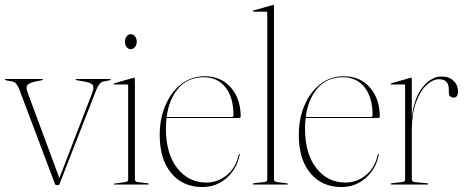

<svg xmlns="http://www.w3.org/2000/svg" viewBox="-30 -743 1873 773"><path d="M203.5 2.5H198.5Q193.5 2.5 191 -3L48.5 -381Q44 -393 37.2 -403Q30.5 -413 19 -415L-3 -419Q-10 -420.5 -10 -423Q-10 -425 -8 -425H140Q143 -425 143 -423Q143 -420.5 139 -420L114 -415Q85 -409 79.5 -399.5Q74 -390 81 -371L209 -26L342 -371Q349 -390 343.5 -400Q338 -410 308.5 -415L278.5 -420Q274.5 -420.5 274.5 -423Q274.5 -425 277.5 -425H413.5Q415.5 -425 415.5 -423Q415.5 -420.5 408.5 -419L386.5 -415Q377 -413 369.8 -403.5Q362.5 -394 357.5 -381L210 -3Q208 2.5 203.5 2.5Z M496.5 -545Q486 -545 479.5 -553.8Q473 -562.5 473 -575Q473 -588 480 -596.8Q487 -605.5 496.5 -605.5Q507 -605.5 513.8 -596.5Q520.5 -587.5 520.5 -575Q520.5 -562.5 513.5 -553.8Q506.5 -545 496.5 -545ZM513 -426V-21Q513 -11.5 525 -10L565 -5Q569 -5 569 -2Q569 0 566 0H430Q428 0 428 -2Q428 -3.5 431 -4L474 -10Q486 -11.5 486 -20V-399Q486 -403 482 -403H430Q428 -403 428 -405Q428 -406.5 431 -408L505 -429Q508 -430 510 -430Q513 -430 513 -426Z M939 -274Q939 -268 932 -268H640.5Q638 -248 638 -226Q638 -123.5 683.8 -65.8Q729.5 -8 800.5 -8Q846.5 -8 883.2 -38Q920 -68 931 -120.5Q932 -123.5 933 -123.5Q935.5 -123.5 935 -119.5Q924 -63.5 882.8 -26.8Q841.5 10 784.5 10Q706 10 659.5 -45.8Q613 -101.5 613 -200Q613 -265 635.8 -318.5Q658.5 -372 699.2 -404Q740 -436 794 -436Q859.5 -436 899.2 -390.8Q939 -345.5 939 -274ZM791 -432Q726 -432 688 -387.5Q650 -343 641 -272H903Q910 -272 910 -279Q910 -350.5 878 -391.2Q846 -432 791 -432Z M1073 -719V-21Q1073 -11.5 1085 -10L1125 -5Q1129 -5 1129 -2Q1129 0 1126 0H990Q988 0 988 -2Q988 -4.5 995 -6L1034 -10Q1046 -11.5 1046 -20V-692Q1046 -696 1042 -696H990Q988 -696 988 -698Q988 -700.5 991 -701L1065 -722Q1068 -723 1070 -723Q1073 -723 1073 -719Z M1499 -274Q1499 -268 1492 -268H1200.5Q1198 -248 1198 -226Q1198 -123.5 1243.8 -65.8Q1289.5 -8 1360.5 -8Q1406.5 -8 1443.2 -38Q1480 -68 1491 -120.5Q1492 -123.5 1493 -123.5Q1495.5 -123.5 1495 -119.5Q1484 -63.5 1442.8 -26.8Q1401.5 10 1344.5 10Q1266 10 1219.5 -45.8Q1173 -101.5 1173 -200Q1173 -265 1195.8 -318.5Q1218.5 -372 1259.2 -404Q1300 -436 1354 -436Q1419.5 -436 1459.2 -390.8Q1499 -345.5 1499 -274ZM1351 -432Q1286 -432 1248 -387.5Q1210 -343 1201 -272H1463Q1470 -272 1470 -279Q1470 -350.5 1438 -391.2Q1406 -432 1351 -432Z M1628 -426V-271Q1638 -352.5 1673 -393.8Q1708 -435 1747 -435Q1778.5 -435 1796.2 -417.5Q1814 -400 1814 -375Q1814 -350 1796 -350Q1788.5 -350 1782.8 -355Q1777 -360 1777 -372V-383Q1777 -424 1738 -424Q1712.5 -424 1687.2 -400.5Q1662 -377 1645 -331.2Q1628 -285.5 1628 -219V-21Q1628 -11.5 1640 -10L1690 -5Q1694 -4.5 1694 -2Q1694 0 1691 0H1546.5Q1543 0 1543 -2.5Q1543 -5 1548.5 -5.5L1589 -10Q1601 -11.5 1601 -20V-399Q1601 -403 1597 -403H1545Q1543 -403 1543 -405Q1543 -406.5 1546 -408L1620 -429Q1623 -430 1625 -430Q1628 -430 1628 -426Z"/></svg>

Font: Fraunces 144pt Thin
Style: Regular
Weight: 100
Version: Version 1.000;[f99f86859]